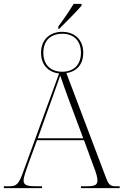

<svg xmlns="http://www.w3.org/2000/svg" viewBox="-22 -981 653 1001"><path d="M282 -843V-830H286C322 -865 376 -920 403 -951V-961H362C337 -920 311 -882 282 -843ZM-2 0H197V-10H168C118 -10 101 -16 101 -40C101 -58 114 -93 123 -119L171 -250H416L467 -111C479 -82 486 -55 486 -42C486 -19 477 -10 432 -10H400V0H602V-10H581C551 -10 543 -21 530 -56L324 -600C378 -608 412 -645 412 -706C412 -777 364 -815 302 -815C241 -815 192 -777 192 -706C192 -643 230 -604 286 -598L100 -88C76 -22 67 -10 25 -10H-2ZM303 -607C243 -607 204 -642 204 -706C204 -770 243 -805 303 -805C361 -805 400 -770 400 -706C400 -642 361 -607 303 -607ZM175 -260 245 -455C266 -515 281 -554 292 -587C304 -551 317 -516 341 -450L412 -260Z"/></svg>

Font: Noto Serif Display SemiCondensed ExtraLight
Style: Regular
Weight: 200
Width: 4
Designer: Monotype Design Team
Foundry: Monotype Imaging Inc.
Version: Version 2.009